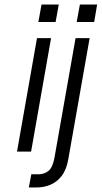

<svg xmlns="http://www.w3.org/2000/svg" viewBox="-20 -668 448 846"><path d="M332 -648H408L395 -571H318ZM163 -648H239L225 -571H149ZM118 100H149Q174 100 193 85.5Q212 71 220 27L313 -500H375L281 33Q273 80 251.5 107.5Q230 135 201 146.5Q172 158 142 158H107ZM143 -500H205L117 0H55Z"/></svg>

Font: Overused Grotesk Book
Style: Italic
Weight: 350
Italic angle: -10°
Version: Version 0.003